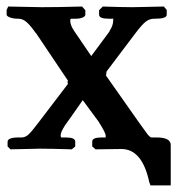

<svg xmlns="http://www.w3.org/2000/svg" viewBox="-29 -454 540 585"><path d="M340.8 0 262.2 1 252 -7.8V-22.9Q252 -35.2 280.8 -35.2H293V-41Q293 -49.3 271 -84L223.1 -148.9L192.9 -105.5L168.9 -71.8Q155.8 -51.3 155.8 -42Q155.8 -35.2 158.2 -35.2H170.9Q200.2 -35.2 200.2 -22.9V-7.8L189.9 1Q125 -1 92.8 -1L2.9 1L-5.9 -7.8V-22Q-5.9 -35.2 27.8 -35.2H37.1Q48.3 -35.2 58.6 -44.9Q67.9 -53.7 87.9 -80.1L178.7 -199.2Q177.7 -198.7 177.2 -200Q176.8 -201.2 176.8 -203.1Q177.2 -208 178.2 -208L80.1 -354V-353Q64.5 -375.5 52.5 -386.2Q40.5 -397 26.9 -397H24.9Q11.2 -397 1.2 -400.9Q-8.8 -404.8 -8.8 -409.2V-423.8L-3.9 -434.1L98.1 -432.1Q148.9 -432.1 221.2 -434.1L231 -422.9V-409.2Q231 -404.3 222.7 -400.6Q214.4 -397 202.1 -397H187Q185.1 -397 185.1 -390.1Q185.1 -377.4 196.8 -359.9L249 -283.2L305.2 -358.9H304.2Q315.9 -375.5 315.9 -392.1Q315.9 -397 316.9 -397H301.8Q272.9 -397 272.9 -409.2V-422.9L284.2 -434.1Q346.2 -432.1 375 -432.1L470.2 -434.1L479 -423.8V-409.2Q479 -397 444.8 -397H440.9Q426.8 -397 415.3 -388.2Q403.8 -379.4 383.8 -353L296.9 -237.8Q294.9 -235.8 294.9 -229L294.4 -225.1H293.9H293L395 -80.1Q416.5 -49.8 421.9 -43Q429.2 -35.2 432.1 -35.2H448.2Q491.2 -35.2 491.2 -12.2V110.8H429.2Q429.2 109.9 428.5 108.2Q427.7 106.4 427 104.2Q426.3 102.1 425.8 101.1Q404.3 0 340.8 0Z"/></svg>

Font: Linux Libertine G
Style: Bold
Weight: 700
Designer: Philipp H. Poll
Foundry: Philipp H. Poll
Version: Version 5.0.3